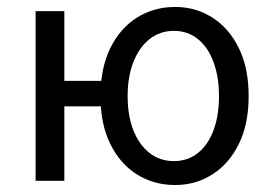

<svg xmlns="http://www.w3.org/2000/svg" viewBox="-20 -518 778 550"><path d="M82 0V-486.1H164.3V-286.3H287.1V-213.4H164.3V0ZM481.8 12Q421 12 372.5 -18.2Q324.1 -48.5 295.9 -105.6Q267.8 -162.7 267.8 -242.4Q267.8 -322.8 295.9 -380Q324.1 -437.3 372.5 -467.7Q421 -498.1 481.8 -498.1Q540.1 -498.1 587.8 -468Q635.6 -438 663.9 -380.8Q692.3 -323.5 692.3 -242.4Q692.3 -161.9 663.9 -105Q635.6 -48.1 587.8 -18.1Q540.1 12 481.8 12ZM478.1 -56.5Q517.9 -56.5 546.9 -79.7Q576 -102.9 591.6 -144.8Q607.3 -186.7 607.3 -242.4Q607.3 -298.1 591.6 -340.3Q576 -382.6 546.9 -406.1Q517.9 -429.6 478.1 -429.6Q438.4 -429.6 408.5 -406.1Q378.7 -382.6 362.1 -340.3Q345.6 -298.1 345.6 -242.4Q345.6 -186.7 362.1 -144.8Q378.7 -102.9 408.5 -79.7Q438.4 -56.5 478.1 -56.5Z"/></svg>

Font: Source Sans 3 Variable
Style: Regular
Weight: 200
Designer: Paul D. Hunt
Foundry: Adobe Systems Incorporated
Version: Version 3.026